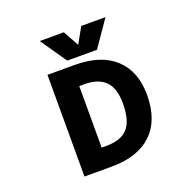

<svg xmlns="http://www.w3.org/2000/svg" viewBox="-161 -1133 1322 1303"><g transform="rotate(-20 500.0 -482.0)"><path d="M645.5 -375Q645.5 -485.4 595.2 -536.1Q544.9 -586.9 444.3 -586.9H407.2V-142.6H444.3Q547.9 -142.6 596.7 -197.3Q645.5 -252 645.5 -375ZM819.3 -375Q819.3 -191.4 717.8 -94.7Q616.2 2 426.8 2H230.5V-732.4H426.8Q616.2 -732.4 717.8 -638.2Q819.3 -543.9 819.3 -375ZM496.1 -852.5 559.6 -965.8H734.4L604.5 -777.3H389.6L259.8 -965.8H433.6Z"/></g></svg>

Font: GenEi Gothic M Heavy
Style: Regular
Weight: 800
Designer: o_tamon (Modified); [Source Han Sans]
Ryoko NISHIZUKA  (kana & ideographs); Paul D. Hunt (Latin, Greek & Cyrillic); Wenl
Version: Version 1.1a;Original Version 1.004